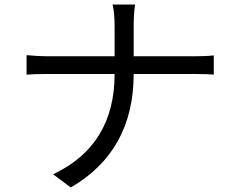

<svg xmlns="http://www.w3.org/2000/svg" viewBox="-20 -788 1040 846"><path d="M835 -540Q890 -540 922 -544V-459Q898 -462 834 -462H569Q569 -123 292 38L214 -20Q485 -148 485 -462H192Q129 -462 97 -459V-545Q150 -540 190 -540H485V-669Q485 -732 476 -768H575Q569 -728 569 -668V-540Z"/></svg>

Font: Source Han Sans K Regular
Style: Regular
Weight: 400
Designer: Ryoko NISHIZUKA  (kana & ideographs); Paul D. Hunt (Latin, Greek & Cyrillic); Wenlong ZHANG  (bopomofo); Sandoll Communi
Foundry: Adobe Systems Incorporated
Version: Version 1.00 July 18, 2014, initial release